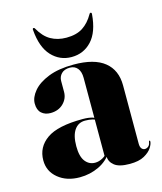

<svg xmlns="http://www.w3.org/2000/svg" viewBox="-101 -721 680 805"><g transform="rotate(-15 239.0 -318.5)"><path d="M276.5 -46.5V-52.5L269 -46V-389Q269 -416 257 -430.8Q245 -445.5 224 -445.5Q200 -445.5 187.2 -432.5Q174.5 -419.5 174.5 -401V-354Q174.5 -324.5 153 -303.5Q131.5 -282.5 97 -282.5Q73.5 -282.5 58.2 -296.2Q43 -310 43 -338Q43 -364.5 65.5 -391.5Q88 -418.5 132.5 -436.2Q177 -454 243 -454Q332 -454 376.2 -418.2Q420.5 -382.5 420.5 -316V-63Q420.5 -48.5 426.2 -41.5Q432 -34.5 440 -34.5Q448 -34.5 455.2 -40.2Q462.5 -46 464.5 -60Q465 -62 465.8 -62.8Q466.5 -63.5 467.5 -63.5Q469 -63.5 469.5 -62.8Q470 -62 470 -59.5Q470 -49 459.8 -32.8Q449.5 -16.5 426.2 -3.5Q403 9.5 363 9.5Q317 9.5 296.8 -6.8Q276.5 -23 276.5 -46.5ZM16 -98.5Q16 -156 64 -189.8Q112 -223.5 220 -223.5Q246.5 -223.5 263 -218.2Q279.5 -213 293 -204L288.5 -200Q274 -207.5 260 -211Q246 -214.5 228 -214.5Q198.5 -214.5 181.8 -190.5Q165 -166.5 165 -120Q165 -75.5 181.5 -54.2Q198 -33 224 -33Q240.5 -33 256.8 -42Q273 -51 283 -66.5L289.5 -62.5Q268.5 -27.5 229.8 -9Q191 9.5 146.5 9.5Q89.5 9.5 52.8 -20.8Q16 -51 16 -98.5ZM243.5 -570.5Q287 -570.5 314.8 -588.5Q342.5 -606.5 362 -641Q364 -645.5 367.5 -645.5Q369.5 -645.5 371 -643.8Q372.5 -642 372 -638Q366 -562 331 -524.2Q296 -486.5 243.5 -486.5Q192.5 -486.5 157.2 -524.2Q122 -562 116 -638Q115.5 -642 116.8 -643.8Q118 -645.5 120.5 -645.5Q124 -645.5 126 -641Q147 -603.5 176.2 -587Q205.5 -570.5 243.5 -570.5Z"/></g></svg>

Font: Fraunces 120pt
Style: Bold
Weight: 700
Version: Version 1.000;[b76b70a41]